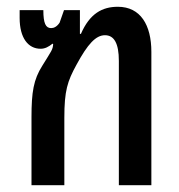

<svg xmlns="http://www.w3.org/2000/svg" viewBox="-20 -547 530 567"><path d="M73 0H170V-199C170 -279 179 -307 206 -356C239 -417 263 -443 290 -443C317 -443 331 -419 331 -367V0H427V-394C427 -473 395 -527 328 -527C282 -527 245 -507 219 -447H216V-517H169L156 -480C148 -468 139 -464 131 -464C115 -464 108 -478 108 -517H38V-494C38 -435 63 -403 100 -403C113 -403 124 -409 135 -418L137 -417C136 -400 132 -397 105 -353C79 -312 73 -275 73 -201Z"/></svg>

Font: Noto Sans Thai UI ExtraCondensed Medium
Style: Regular
Weight: 500
Width: 3
Designer: Monotype Design Team
Foundry: Monotype Imaging Inc.
Version: Version 1.901